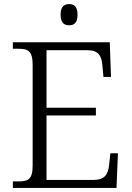

<svg xmlns="http://www.w3.org/2000/svg" viewBox="-20 -921 646 941"><path d="M319 -797C343 -797 360 -809 360 -849C360 -889 343 -901 319 -901C295 -901 277 -889 277 -849C277 -809 295 -797 319 -797ZM43 0H551L558 -170H521L515 -115C510 -66 494 -39 436 -39H208V-355H450V-393H208V-675H407C463 -675 478 -648 482 -599L487 -544H524L518 -714H43V-682H70C117 -682 140 -672 140 -603V-109C140 -41 117 -32 70 -32H43Z"/></svg>

Font: Noto Serif Telugu Light
Style: Regular
Weight: 300
Designer: Jelle Bosma - Monotype Design Team
Foundry: Monotype Imaging Inc.
Version: Version 2.005